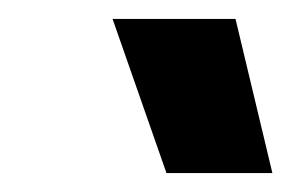

<svg xmlns="http://www.w3.org/2000/svg" viewBox="-20 -759 326 203"><path d="M156 -576H268L229 -739H99Z"/></svg>

Font: Fixel Display 20240404
Style: Bold Italic
Weight: 700
Italic angle: -10°
Designer: AlfaBravo + MacPaw
Foundry: Kyrylo Tkachov, Marchela Mozhyna, Serhii Makarenko, Maria Weinstein, Zakhar Kryvoshyya
Version: Version 1.211;Glyphs 3.2 (3225)